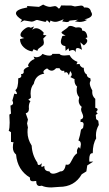

<svg xmlns="http://www.w3.org/2000/svg" viewBox="-20 -802 484 852"><path d="M207.5 29.8Q181.2 29.8 165.5 22L156.2 23.4Q140.6 23.4 140.6 1L126 2.4Q112.8 2.4 112.8 -9.3L113.3 -13.7Q57.1 -47.4 51.3 -116.2Q37.1 -127.9 37.1 -147.9Q37.1 -163.6 40.5 -170.4L28.8 -172.4V-215.3L18.6 -221.7Q22.9 -232.4 22.9 -258.3L21.5 -293.5L28.8 -297.9L26.4 -333.5Q38.1 -336.4 38.1 -344.7Q38.1 -350.6 34.7 -355.5L43.5 -386.7L51.8 -384.3Q55.2 -384.3 55.2 -387.2Q55.2 -391.1 47.9 -402.3Q61 -408.2 61 -454.6Q74.7 -456.5 74.7 -465.3L73.2 -473.1Q85.4 -473.1 85.4 -482.9L85 -487.3Q85 -498 107.9 -506.3L104 -512.7Q112.3 -532.7 133.8 -540.5L128.9 -550.8L140.1 -547.9Q158.2 -547.9 168.9 -563Q184.1 -555.2 199.7 -555.2Q210.4 -555.2 212.4 -563H244.1Q248.5 -555.7 266.1 -555.7L288.6 -557.6Q298.8 -536.6 324.2 -527.3L319.3 -517.1L333.5 -518.1Q334 -508.3 346.7 -501.5H351.6Q351.6 -478 365.2 -471.7Q365.2 -458.5 380.9 -454.6L382.3 -443.8Q378.4 -438.5 378.4 -432.1Q378.4 -420.4 389.6 -400.4L389.2 -392.6Q389.2 -375.5 402.8 -363.3V-323.7Q413.1 -321.3 413.1 -316.4Q413.1 -311.5 406.7 -305.2L413.6 -298.3L404.8 -292L406.7 -273.4L416 -266.1L418.5 -247.6Q405.8 -226.1 405.8 -202.1L406.7 -187.5Q391.6 -163.6 391.6 -122.1H389.2Q376 -122.1 376 -93.8L376.5 -84.5L394 -85L367.2 -67.9L363.3 -41.5L342.8 -28.8Q310.5 27.3 243.2 27.3ZM215.8 -31.2Q227.5 -31.2 247.6 -41.5H250Q266.6 -41.5 272 -71.8L278.3 -70.8Q285.6 -70.8 289.8 -76.2Q293.9 -81.5 297.9 -89.6Q301.8 -97.7 307.1 -106.4Q312.5 -115.2 322.3 -122.1L321.3 -130.4Q321.3 -141.1 330.1 -149.9L335.9 -141.6L338.9 -161.1Q338.9 -176.3 328.1 -178.2Q336.4 -203.6 339.4 -226.6L348.6 -234.4L351.1 -249.5Q351.1 -260.7 341.8 -260.7L337.4 -260.3V-271.5Q349.1 -274.9 349.1 -284.2Q349.1 -291 344.5 -300.3Q339.8 -309.6 339.8 -316.4Q339.8 -322.3 342.8 -327.6Q329.1 -338.4 329.1 -355.5L331.5 -370.6Q320.3 -383.3 320.3 -401.4Q320.3 -414.1 322.3 -417.5Q310.5 -427.7 310.5 -445.3L311 -450.7L292 -460Q298.3 -464.8 298.3 -471.7Q298.3 -478.5 291.5 -486.8L285.6 -467.8Q279.8 -481.9 272.9 -481.9L266.6 -479L264.6 -488.3L259.3 -487.3Q249 -487.3 244.1 -499.5H229Q219.2 -488.3 209.5 -488.3Q199.7 -488.3 189 -498.5Q172.4 -490.7 172.4 -482.9Q172.4 -478.5 176.8 -475.1Q137.7 -469.7 129.9 -430.2Q115.7 -414.6 115.7 -386.7L117.2 -368.2L105.5 -359.4L115.2 -353.5Q107.9 -342.3 107.9 -327.1L108.4 -319.3Q108.4 -302.2 94.2 -299.3L104 -271.5L100.1 -254.4L104 -235.8Q102.1 -231.9 102.1 -215.3Q102.1 -184.6 120.6 -155.8Q122.6 -113.8 146 -80.1Q146.5 -69.8 152.3 -69.8Q158.2 -69.8 166 -77.6L163.1 -65.9Q163.1 -61.5 166.5 -61.5L176.8 -65.9V-62.5Q176.8 -42 199.2 -41.5Q203.6 -31.2 215.8 -31.2ZM123.5 -573.7Q101.6 -576.7 85.2 -592.3Q68.8 -607.9 68.8 -628.4L87.9 -633.3Q70.8 -637.2 70.8 -647Q70.8 -657.7 84.5 -669.7Q98.1 -681.6 106.9 -681.6Q112.3 -681.6 116.7 -678.7L131.3 -684.6L122.6 -669.4Q131.3 -676.8 140.6 -676.8Q156.2 -676.8 173.8 -657.7L171.9 -646.5L186.5 -645.5L171.9 -630.9L174.8 -613.8Q174.8 -605.5 170.7 -601.3Q166.5 -597.2 161.4 -593.8Q156.2 -590.3 151.6 -586.7Q147 -583 146 -576.2L128.9 -583.5ZM316.9 -569.8Q311.5 -580.1 302.2 -580.1Q294.9 -580.1 287.1 -575.2L284.2 -587.9L271 -576.2L270 -597.2Q250 -600.1 250 -617.2Q250 -625.5 256.8 -642.1L271 -644.5Q252.9 -652.3 252.9 -658.2Q252.9 -659.7 256.8 -662.6Q279.3 -677.7 282.2 -682.4Q285.2 -687 292.5 -687Q300.8 -687 316.4 -679.7L327.1 -680.7Q344.2 -680.7 344.2 -669.9L345.2 -666Q365.2 -666 367.7 -635.7L358.9 -633.3Q367.2 -627.4 367.2 -620.6Q367.2 -611.3 352.1 -600.6L336.4 -614.3L343.8 -581.1Q331.5 -588.9 324.2 -588.9Q315.9 -588.9 315.9 -577.6ZM171.4 -781.7Q189.5 -771.5 202.6 -771.5L223.1 -774.9Q227.1 -774.9 230 -773.2Q232.9 -771.5 234.9 -769.5Q236.8 -767.6 238.3 -765.9Q239.7 -764.2 241.2 -764.2Q246.1 -764.2 251 -777.8L296.4 -777.3L312.5 -773.4L339.4 -777.3Q350.1 -777.3 353 -768.6L359.9 -769Q379.9 -769 383.8 -750Q388.2 -744.1 388.2 -738.8Q388.2 -723.6 354.5 -715.8L366.7 -713.9Q351.6 -704.6 332.5 -704.6L312.5 -707L326.2 -714.4L288.6 -710.4Q286.6 -704.1 274.9 -704.1L255.9 -707L262.7 -716.8Q261.7 -716.8 257.8 -714.8Q253.9 -712.9 248.3 -710.7Q242.7 -708.5 236.8 -706.8Q231 -705.1 226.1 -705.1Q214.8 -705.1 204.1 -710.9L200.7 -700.7Q190.9 -711.9 187.5 -711.9Q186.5 -711.9 186.3 -710.9Q186 -710 185.5 -708.5Q185.1 -707 183.8 -706.1Q182.6 -705.1 179.7 -705.1L145.5 -713.4Q141.6 -713.4 138.9 -712.2Q136.2 -710.9 133.8 -709.7Q131.3 -708.5 127.9 -707.3Q124.5 -706.1 119.1 -706.1L86.9 -711.4L70.3 -702.6L77.6 -713.9Q50.8 -730.5 50.8 -743.2Q50.8 -760.3 101.1 -769L100.1 -775.4L152.8 -771.5Z"/></svg>

Font: Truetypewriter PolyglOTT
Style: Regular
Weight: 400
Designer: Sergey Beatoff a.k.a. Sam_T
Version: Version 3.76